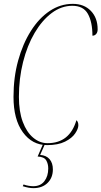

<svg xmlns="http://www.w3.org/2000/svg" viewBox="-20 -742 526 995"><path d="M224 10Q147 10 98.5 -56.5Q50 -123 50 -240Q50 -341 74 -428Q98 -515 140 -581.5Q182 -648 237.5 -685Q293 -722 357 -722Q416 -722 451 -685.5Q486 -649 486 -590Q486 -575 478.5 -566Q471 -557 459 -557Q459 -628 435.5 -670Q412 -712 355 -712Q298 -712 248 -674.5Q198 -637 159.5 -571.5Q121 -506 99.5 -420.5Q78 -335 78 -240Q78 -164 98 -110.5Q118 -57 152 -28.5Q186 0 226 0Q341 0 376 -119Q380 -116 383 -109.5Q386 -103 386 -93Q386 -75 369.5 -50.5Q353 -26 317 -8Q281 10 224 10ZM153 233Q129 233 98 223L102 214Q116 219 129.5 221Q143 223 152 223Q190 223 210 197Q230 171 230 131Q230 107 219.5 89Q209 71 175 69L205 0H215L188 61Q220 63 237 83Q254 103 254 136Q254 179 226.5 206Q199 233 153 233Z"/></svg>

Font: Noto Serif Display ExtraCondensed Thin
Style: Italic
Weight: 100
Width: 2
Italic angle: -12°
Designer: Monotype Design Team
Foundry: Monotype Imaging Inc.
Version: Version 2.009